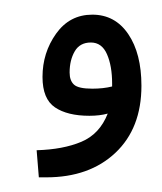

<svg xmlns="http://www.w3.org/2000/svg" viewBox="-20 -242 221 262"><path d="M33 0 30 -37Q66 -38 91 -48.5Q116 -59 127 -87Q116 -84 102 -84Q72 -84 55 -95.5Q38 -107 38 -137Q38 -170 56.5 -196Q75 -222 106 -222Q137 -222 155 -195.5Q173 -169 173 -125Q173 -67 137.5 -33.5Q102 0 43 0ZM75 -143Q75 -132 81 -126.5Q87 -121 106 -121Q121 -121 133 -124V-128Q133 -152 126 -168Q119 -184 104 -184Q89 -184 82 -172Q75 -160 75 -143Z"/></svg>

Font: Noto IKEA Arabic
Style: Regular
Weight: 400
Designer: Monotype Design Team
Foundry: Monotype Imaging Inc.
Version: Version 1.200